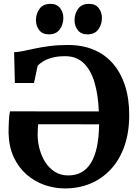

<svg xmlns="http://www.w3.org/2000/svg" viewBox="-20 -990 736 1020"><path d="M325 11Q269.5 11 217 -7.2Q164.5 -25.5 122 -62.2Q79.5 -99 53.5 -154Q27.5 -209 25.5 -282.5Q25.5 -314.5 27.2 -347.2Q29 -380 33 -398.5L505 -398Q501.5 -487.5 481.8 -553.2Q462 -619 423.8 -655.2Q385.5 -691.5 326.5 -691.5Q284 -691.5 254.8 -683Q225.5 -674.5 207.2 -662.8Q189 -651 180 -640.5L160.5 -549H59L55 -712.5Q77 -713.5 104.8 -719.2Q132.5 -725 167.2 -732.5Q202 -740 245.5 -745.5Q289 -751 342 -751Q417.5 -751 477.5 -726Q537.5 -701 579.5 -652.8Q621.5 -604.5 644 -535.5Q666.5 -466.5 666.5 -379Q666.5 -287.5 641.5 -215.2Q616.5 -143 570.5 -92.5Q524.5 -42 462.2 -15.5Q400 11 325 11ZM343 -58Q382.5 -58 412.5 -74.5Q442.5 -91 463.2 -124.8Q484 -158.5 494.8 -209.5Q505.5 -260.5 506.5 -329.5L183 -330Q181.5 -316.5 180.8 -303Q180 -289.5 180 -272.5Q180 -237 190 -199.2Q200 -161.5 220 -129.5Q240 -97.5 270.8 -77.8Q301.5 -58 343 -58ZM239 -807.5Q205.5 -807.5 188.2 -830Q171 -852.5 171 -882Q171 -917.5 190.2 -943.5Q209.5 -969.5 247.5 -969.5H248.5Q282 -969.5 299.2 -947Q316.5 -924.5 316.5 -895Q316.5 -859.5 297.2 -833.5Q278 -807.5 240 -807.5ZM444 -807.5Q410.5 -807.5 393.2 -830Q376 -852.5 376 -882Q376 -917.5 395.2 -943.5Q414.5 -969.5 452.5 -969.5H453.5Q487 -969.5 504.2 -947Q521.5 -924.5 521.5 -895Q521.5 -859.5 502.2 -833.5Q483 -807.5 445 -807.5Z"/></svg>

Font: Merriweather 28pt
Style: Bold
Weight: 700
Version: Version 2.100